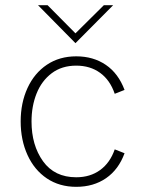

<svg xmlns="http://www.w3.org/2000/svg" viewBox="-20 -717 554 743"><path d="M60 -247Q60 -319 86.5 -376.5Q113 -434 161.5 -466.5Q210 -499 275 -499Q341 -499 389.5 -466Q438 -433 462 -369L424 -354Q406 -407 367.5 -435Q329 -463 275 -463Q219 -463 180 -433.5Q141 -404 121.5 -355Q102 -306 102 -247Q102 -155 146.5 -93Q191 -31 275 -31Q329 -31 367.5 -59Q406 -87 424 -139L462 -124Q439 -61 390.5 -27.5Q342 6 275 6Q210 6 161.5 -26.5Q113 -59 86.5 -117Q60 -175 60 -247ZM127 -697H164L272 -588L382 -697H418L272 -550Z"/></svg>

Font: Hanken Grotesk ExtraLight
Style: Regular
Weight: 200
Designer: Alfredo Marco Pradil
Foundry: Hanken Design Co.
Version: Version 3.014